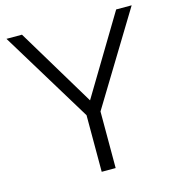

<svg xmlns="http://www.w3.org/2000/svg" viewBox="-112 -860 886 957"><g transform="rotate(-15 331.0 -381.5)"><path d="M367 0H295V-292L8 -763H88L331 -359L574 -763H654L367 -292Z"/></g></svg>

Font: Open Sauce One Light
Style: Regular
Weight: 300
Designer: Alfredo Marco Pradil
Foundry: Creative Sauce Fz LLC
Version: Version 1.477